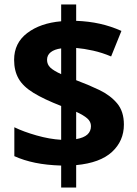

<svg xmlns="http://www.w3.org/2000/svg" viewBox="-20 -779 612 857"><path d="M253 -40Q188 -42 137 -52.5Q86 -63 44 -82V-211Q85 -191 143 -174.5Q201 -158 253 -155V-306Q176 -336 129.5 -364.5Q83 -393 63 -428Q43 -463 43 -512Q43 -587 101.5 -631.5Q160 -676 253 -684V-759H320V-686Q376 -684 425.5 -673Q475 -662 522 -641L476 -527Q436 -544 395.5 -553Q355 -562 320 -565V-421Q374 -401 423 -377.5Q472 -354 502.5 -318Q533 -282 533 -223Q533 -150 480 -101Q427 -52 320 -42V58H253ZM320 -158Q354 -164 370 -178.5Q386 -193 386 -216Q386 -236 369.5 -250.5Q353 -265 320 -280ZM253 -563Q223 -559 206.5 -546Q190 -533 190 -512Q190 -491 205 -477Q220 -463 253 -448Z"/></svg>

Font: Noto Sans Bassa Vah
Style: Regular
Weight: 400
Designer: Monotype Design Team
Foundry: Monotype Imaging Inc.
Version: Version 2.002